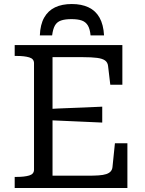

<svg xmlns="http://www.w3.org/2000/svg" viewBox="-20 -934 720 954"><path d="M337 -914Q288 -914 253.5 -897.5Q219 -881 199.5 -846.5Q180 -812 178 -758H239Q243 -790 253 -807.5Q263 -825 283 -832Q303 -839 335 -839Q367 -839 386.5 -832Q406 -825 416.5 -807.5Q427 -790 430 -758H497Q494 -812 474.5 -846.5Q455 -881 420 -897.5Q385 -914 337 -914ZM613 -222V0H53V-55H64Q101 -55 125 -62Q149 -69 149 -91V-620Q149 -642 125 -649Q101 -656 64 -656H53V-710H588V-513H528L517 -606Q515 -624 502 -633.5Q489 -643 462 -646.5Q435 -650 392 -650H241V-61H414Q446 -61 469.5 -62.5Q493 -64 508 -69Q523 -74 530.5 -83Q538 -92 539 -105L551 -222ZM218 -392Q263 -395 308 -396.5Q353 -398 398.5 -400Q444 -402 488 -404V-325Q444 -327 398.5 -329Q353 -331 308 -333Q263 -335 218 -337Z"/></svg>

Font: Roboto Serif
Style: Regular
Weight: 400
Designer: Greg Gazdowicz
Foundry: Commercial Type
Version: Version 1.008